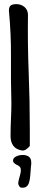

<svg xmlns="http://www.w3.org/2000/svg" viewBox="-20 -717 189 915"><path d="M30.3 -68.4Q30.3 -109.4 32.2 -148.4Q34.2 -187.5 34.2 -228.5Q31.2 -339.8 32.2 -446.8Q33.2 -553.7 22.5 -666Q22.5 -684.6 31.2 -690.9Q40 -697.3 57.6 -697.3Q80.1 -697.3 96.2 -684.1Q112.3 -670.9 113.3 -647.5Q111.3 -508.8 116.7 -372.6Q122.1 -236.3 122.1 -96.7V-21.5Q116.2 -13.7 105.5 -5.9Q94.7 2 84 0Q55.7 -4.9 43 -22.9Q30.3 -41 30.3 -68.4ZM78.1 176.8Q64.5 166 67.4 150.4Q70.3 134.8 75.2 119.1Q80.1 103.5 79.1 89.4Q78.1 75.2 57.6 67.4Q43.9 59.6 42.5 51.3Q41 43 46.9 36.1Q52.7 29.3 64 25.4Q75.2 21.5 87.9 21.5Q106.4 21.5 117.7 29.8Q128.9 38.1 128.9 57.6Q128.9 60.5 128.9 65.4Q128.9 70.3 127.9 71.3Q126 95.7 124.5 116.2Q123 136.7 119.1 150.9Q115.2 165 106 172.4Q96.7 179.7 78.1 176.8Z"/></svg>

Font: Covered By Your Grace
Style: Regular
Weight: 400
Designer: Kimberly Geswein
Foundry: Kimberly Geswein
Version: Version 1.0